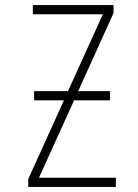

<svg xmlns="http://www.w3.org/2000/svg" viewBox="-20 -734 540 754"><path d="M91 0H435V-36H133L271 -340H412V-376H287L426 -683V-714H109V-678H384L247 -376H114V-340H231L91 -31Z"/></svg>

Font: Noto Sans Mono ExtraCondensed ExtraLight
Style: Regular
Weight: 200
Width: 2
Designer: Monotype Design Team
Foundry: Monotype Imaging Inc.
Version: Version 2.014